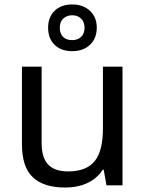

<svg xmlns="http://www.w3.org/2000/svg" viewBox="-20 -837 658 867"><path d="M168 -536.1V-190.9Q168 -126 197 -94.5Q226.1 -63 287.1 -63Q369.6 -63 407.2 -108.9Q444.8 -154.8 444.8 -256.8V-536.1H533.2V0H460.9L448.2 -70.8H443.8Q419.9 -32.2 376 -11.2Q332 9.8 273.9 9.8Q177.2 9.8 128.2 -36.6Q79.1 -83 79.1 -185.1V-536.1ZM306.2 -768.1Q281.7 -768.1 265.9 -753.2Q250 -738.3 250 -711.9Q250 -685.5 264.4 -670.7Q278.8 -655.8 306.2 -655.8Q331.1 -655.8 346.4 -670.7Q361.8 -685.5 361.8 -711.9Q361.8 -738.3 345.9 -753.2Q330.1 -768.1 306.2 -768.1ZM417 -712.9Q417 -663.6 386.5 -634.8Q356 -606 306.2 -606Q255.9 -606 226.6 -634.5Q197.3 -663.1 197.3 -711.9Q197.3 -759.8 226.6 -788.3Q255.9 -816.9 306.2 -816.9Q355.5 -816.9 386.2 -788.1Q417 -759.3 417 -712.9Z"/></svg>

Font: NotoSans
Style: Regular
Weight: 400
Designer: Monotype Design team
Foundry: Monotype Imaging Inc.
Version: Version 1.04; ttfautohint (v1.4.1)